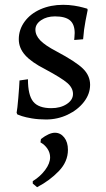

<svg xmlns="http://www.w3.org/2000/svg" viewBox="-20 -484 442 797"><path d="M52 -9 49 -16Q52 -31 56 -78Q60 -125 61 -150L96 -155Q96 -89 118 -62Q140 -35 193 -35Q231 -35 257 -52Q283 -69 283 -94Q283 -119 259.5 -139.5Q236 -160 167 -197Q110 -226 84 -255.5Q58 -285 58 -321Q58 -361 82 -394Q106 -427 148 -445.5Q190 -464 242 -464Q266 -464 288 -460.5Q310 -457 324 -453Q338 -449 342 -448L344 -443Q342 -433 335 -397.5Q328 -362 325 -321L288 -318Q288 -321 289 -330Q290 -339 290 -347Q290 -383 270.5 -399.5Q251 -416 208 -416Q174 -416 150.5 -400Q127 -384 127 -361Q127 -337 147.5 -316Q168 -295 214 -271Q295 -228 324.5 -199Q354 -170 354 -132Q354 -94 328.5 -61Q303 -28 261 -8Q219 12 171 12Q139 12 112.5 7.5Q86 3 71 -2Q56 -7 52 -9ZM208 67Q231 67 246.5 86.5Q262 106 262 138Q262 187 224 226.5Q186 266 134 293L116 278V268Q147 249 167.5 221.5Q188 194 188 169Q188 150 177 133.5Q166 117 148 107L150 93Q184 67 208 67Z"/></svg>

Font: Sahitya
Style: Regular
Weight: 400
Designer: Juan Pablo del Peral
Foundry: Juan Pablo del Peral (http://www.huertatipografica.com)
Version: Version 1.001;PS 001.000;hotconv 1.0.70;makeotf.lib2.5.58329